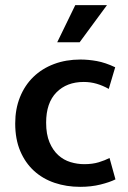

<svg xmlns="http://www.w3.org/2000/svg" viewBox="-20 -715 498 745"><path d="M307 -78Q339 -78 363.5 -85.5Q388 -93 405 -102L428 -19Q406 -8 370 1Q334 10 291 10Q238 10 192 -5.5Q146 -21 112 -52Q78 -83 58.5 -129Q39 -175 39 -236Q39 -292 57.5 -338Q76 -384 109.5 -416.5Q143 -449 189.5 -466.5Q236 -484 292 -484Q323 -484 356 -478Q389 -472 427 -454L402 -370Q379 -383 355 -390Q331 -397 305 -397Q239 -397 199 -356.5Q159 -316 159 -239Q159 -194 172 -163Q185 -132 206 -113Q227 -94 253.5 -86Q280 -78 307 -78ZM289 -551H202L272 -695H395Z"/></svg>

Font: Mukta SemiBold
Style: Regular
Weight: 600
Designer: Girish Dalvi and Yashodeep Gholap
Foundry: Ek Type
Version: Version 2.538;PS 1.002;hotconv 16.6.51;makeotf.lib2.5.65220;